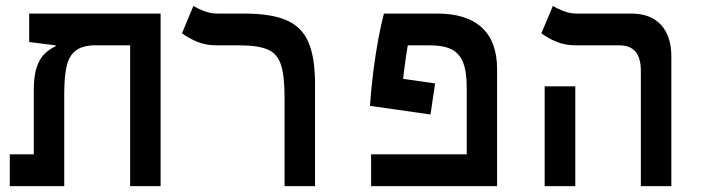

<svg xmlns="http://www.w3.org/2000/svg" viewBox="-20 -632 2384 652"><path d="M525.4 0H421.9V-585.9H525.4ZM168.9 -474.6V-510.3L309.1 -478.5Q261.2 -478.5 237.5 -460.4Q213.9 -442.4 206.1 -406.2Q198.2 -370.1 198.2 -315.9V0H94.7V-325.2Q94.7 -373 104.2 -402.3Q113.8 -431.6 130.6 -448.5Q147.5 -465.3 168.9 -474.6ZM524.9 -585.9V-478H168.9L79.1 -489.3V-585.9ZM173.3 -107.9V0H13.2V-107.9Z M1049.8 -347.2V0H946.3V-302.7Q946.3 -373.5 934.3 -411.4Q922.4 -449.2 889.6 -463.6Q856.9 -478 793.9 -478H716.3Q678.2 -478 648.9 -490.5Q619.6 -502.9 598.1 -519L636.7 -611.8Q647.9 -604.5 671.1 -595.2Q694.3 -585.9 718.8 -585.9H810.1Q901.4 -585.9 953.6 -563Q1005.9 -540 1027.8 -487.8Q1049.8 -435.5 1049.8 -347.2Z M1668 -107.9V0H1240.2V-107.9ZM1457.5 -348.6 1441.9 -243.2 1236.3 -272.5 1258.3 -377.4ZM1668 -397.9V0H1564.9V-335.4Q1564.9 -389.6 1552.2 -420.7Q1539.6 -451.7 1512.5 -464.8Q1485.4 -478 1440.9 -478H1364.7Q1358.4 -441.4 1352.1 -391.8Q1345.7 -342.3 1339.8 -271.5L1236.3 -272.5Q1240.7 -335.9 1248.3 -394.3Q1255.9 -452.6 1265.1 -501.7Q1274.4 -550.8 1283.7 -585.9H1464.8Q1564.9 -585.9 1616.5 -538.1Q1668 -490.2 1668 -397.9Z M2156.2 0V-392.1Q2156.2 -478 2083.5 -478H1936Q1898.4 -478 1868.9 -490.5Q1839.4 -502.9 1818.4 -519L1857.4 -611.8Q1868.7 -604.5 1891.6 -595.2Q1914.6 -585.9 1939 -585.9H2124Q2189 -585.9 2224.4 -547.9Q2259.8 -509.8 2259.8 -439.5V0ZM1829.6 0V-338.9H1933.6V0Z"/></svg>

Font: Cascadia Mono Medium
Style: Regular
Weight: 500
Monospace: yes
Designer: Aaron Bell
Foundry: Saja Typeworks
Version: Version 2407.024